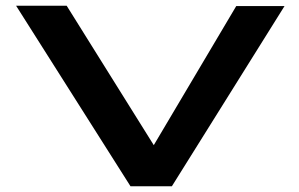

<svg xmlns="http://www.w3.org/2000/svg" viewBox="-20 -644 1040 668"><path d="M434 4 36 -624H212L515 -139L802 -623H970L578 4Z"/></svg>

Font: Inconsolata UltraExpanded Black
Style: Regular
Weight: 900
Width: 9
Monospace: yes
Designer: Raph Levien, Cyreal, Brenton Simpson
Foundry: Raph Levien, Cyreal, Google
Version: Version 3.001; ttfautohint (v1.8.2.53-6de2)